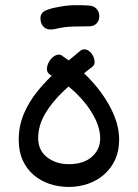

<svg xmlns="http://www.w3.org/2000/svg" viewBox="-20 -731 545 759"><path d="M252 8Q213 8 177.5 -3.5Q142 -15 114 -38.5Q86 -62 70 -97Q54 -132 54 -178Q54 -233 74 -280.5Q94 -328 128 -370Q162 -412 205.5 -451.5Q249 -491 296 -529Q304 -536 313 -536Q324 -536 333.5 -528Q343 -520 348.5 -508.5Q354 -497 354 -485.5Q354 -474 345 -467Q281 -418 232.5 -372Q184 -326 157.5 -280Q131 -234 131 -185Q131 -136 166.5 -109Q202 -82 252 -82Q310 -82 343 -111Q376 -140 376 -184Q376 -225 351.5 -271Q327 -317 283 -360.5Q239 -404 179 -435Q166 -443 165.5 -456Q165 -469 171.5 -482.5Q178 -496 189.5 -505.5Q201 -515 212 -515Q222 -515 229 -508Q271 -480 310.5 -443Q350 -406 381.5 -362.5Q413 -319 432 -272.5Q451 -226 451 -178Q451 -134 435 -99.5Q419 -65 391.5 -41Q364 -17 328 -4.5Q292 8 252 8ZM201 -617Q170 -610 155 -622.5Q140 -635 140 -659Q140 -680 159.5 -689Q179 -698 209 -703Q242 -710 274.5 -710.5Q307 -711 332 -709Q348 -708 358 -699.5Q368 -691 371 -679Q374 -667 371 -655Q368 -643 358 -635Q348 -627 332 -627Q303 -627 268 -626Q233 -625 201 -617Z"/></svg>

Font: Playpen Sans Arabic
Style: Regular
Weight: 400
Designer: Azza Alameddine, Laura Meseguer, Veronika Burian, José Scaglione
Foundry: TypeTogether
Version: Version 2.000